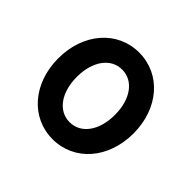

<svg xmlns="http://www.w3.org/2000/svg" viewBox="-138 -708 877 877"><g transform="rotate(45 300.0 -270.0)"><path d="M300 10C440 10 543 -108 543 -270C543 -432 440 -550 300 -550C160 -550 57 -432 57 -270C57 -108 160 10 300 10ZM300 -100C227 -100 177 -169 177 -270C177 -371 227 -440 300 -440C373 -440 423 -371 423 -270C423 -169 373 -100 300 -100Z"/></g></svg>

Font: CommitMono
Style: 700Regular
Weight: 700
Monospace: yes
Designer: Eigil Nikolajsen
Foundry: Eigil Nikolajsen
Version: Version 1.143